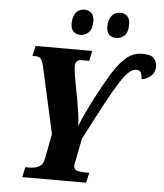

<svg xmlns="http://www.w3.org/2000/svg" viewBox="-61 -986 891 1040"><g transform="rotate(5 384.5 -466.5)"><path d="M99 0 111 -55H136Q163 -55 185 -66Q207 -77 214 -115L239 -246L159 -606Q152 -636 143 -647.5Q134 -659 109 -659H97L109 -714H417L406 -659H368Q347 -659 338.5 -650Q330 -641 330 -625Q330 -611 333.5 -586.5Q337 -562 342 -534L359 -446Q365 -411 370.5 -374Q376 -337 377 -302Q381 -314 391 -337Q401 -360 413.5 -385.5Q426 -411 437 -434Q490 -537 529.5 -600.5Q569 -664 606 -693Q643 -722 690 -722Q737 -722 753 -703.5Q769 -685 769 -662Q769 -627 747 -608Q725 -589 697 -584Q696 -602 690.5 -617.5Q685 -633 665 -633Q645 -633 624.5 -615Q604 -597 575.5 -553Q547 -509 505.5 -431.5Q464 -354 403 -235L379 -114Q377 -104 375.5 -97.5Q374 -91 374 -87Q374 -66 392 -60.5Q410 -55 437 -55H459L446 0ZM542 -795Q516 -795 501.5 -809Q487 -823 487 -853Q487 -889 504 -911Q521 -933 550 -933Q574 -933 589 -919Q604 -905 604 -876Q604 -830 584 -812.5Q564 -795 542 -795ZM347 -795Q322 -795 307.5 -809Q293 -823 293 -853Q293 -889 309.5 -911Q326 -933 356 -933Q379 -933 394 -919Q409 -905 409 -876Q409 -830 389 -812.5Q369 -795 347 -795Z"/></g></svg>

Font: Noto Serif Condensed ExtraBold
Style: Italic
Weight: 800
Width: 3
Italic angle: -12°
Designer: Monotype Design Team
Foundry: Monotype Imaging Inc.
Version: Version 2.014; ttfautohint (v1.8.4.7-5d5b)